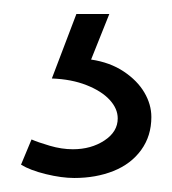

<svg xmlns="http://www.w3.org/2000/svg" viewBox="-20 -33 246 274"><path d="M54 79Q82 80 103.5 88.5Q125 97 136.5 109.5Q148 122 148 136Q148 155 129 167.5Q110 180 84 180Q68 180 51 175Q34 170 25 166L10 202Q23 210 45.5 215.5Q68 221 86 221Q117 221 142 211Q167 201 181.5 181Q196 161 196 134Q196 116 186 99Q176 82 156.5 69Q137 56 110 52L136 -13H89Z"/></svg>

Font: Catamaran Thin ExtraLight
Style: Regular
Weight: 250
Version: Version 2.000